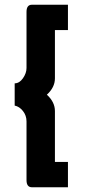

<svg xmlns="http://www.w3.org/2000/svg" viewBox="-20 -760 357 811"><path d="M212 -633V-429Q212 -391 178 -360Q212 -329 212 -291V-76H267V31H115Q92 31 92 1V-247Q92 -272 77 -291Q62 -310 42 -314V-408Q62 -408 77 -429.5Q92 -451 92 -473V-710Q92 -740 115 -740H267V-633Z"/></svg>

Font: Raleway-v4020
Style: Bold
Weight: 700
Designer: Matt McInerney, Pablo Impallari, Rodrigo Fuenzalida
Foundry: Matt McInerney, Pablo Impallari, Rodrigo Fuenzalida
Version: Version 4.020;PS 004.020;hotconv 1.0.88;makeotf.lib2.5.64775